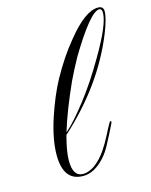

<svg xmlns="http://www.w3.org/2000/svg" viewBox="-99 -686 596 760"><g transform="rotate(-15 199.0 -306.5)"><path d="M148 8Q67 8 67 -99Q67 -163 95 -248Q108 -287 123 -323Q138 -359 155 -390Q176 -428 199 -462.5Q222 -497 248 -528Q323 -621 376 -621Q398 -621 398 -600Q398 -572 375 -514Q298 -323 125 -166Q108 -103 108 -65Q108 0 149 0Q163 0 176 -5.5Q189 -11 199 -18Q226 -39 245 -67Q264 -95 278 -123Q292 -151 303 -170Q306 -175 309 -173.5Q312 -172 310 -167Q290 -125 266 -81Q242 -37 205 -11Q178 8 148 8ZM128 -176Q148 -193 170 -218Q192 -243 217 -275Q242 -307 268 -346Q294 -385 320 -430Q390 -549 390 -596Q390 -613 379 -613Q342 -613 247 -454Q222 -409 202 -367Q178 -314 159.5 -266.5Q141 -219 128 -176Z"/></g></svg>

Font: Imperial Script
Style: Regular
Weight: 400
Designer: Robert E. Leuschke
Foundry: Robert E. Leuschke
Version: Version 1.010; ttfautohint (v1.8.3)